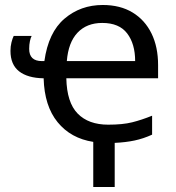

<svg xmlns="http://www.w3.org/2000/svg" viewBox="-20 -565 705 770"><path d="M354 4Q264 -10 211 -75Q158 -140 155 -251Q91 -252 56.5 -279Q22 -306 22 -361Q22 -379 26 -395Q30 -411 35 -421H107Q103 -414 100 -400Q97 -386 97 -369Q97 -320 148 -320H158Q174 -435 238.5 -490Q303 -545 392 -545Q462 -545 511.5 -515Q561 -485 587.5 -431Q614 -377 614 -304V-251H246Q248 -154 291.5 -109.5Q335 -65 414 -65Q472 -65 510 -74.5Q548 -84 590 -101V-25Q555 -9 519.5 -1.5Q484 6 440 8V185H354ZM390 -473Q328 -473 291 -434Q254 -395 248 -320H522Q522 -389 490 -431Q458 -473 390 -473Z"/></svg>

Font: Noto IKEA Latin
Style: Regular
Weight: 400
Designer: Monotype Design Team
Foundry: Monotype Imaging Inc.
Version: Version 1.0